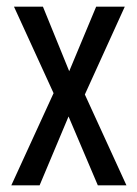

<svg xmlns="http://www.w3.org/2000/svg" viewBox="-20 -557 413 577"><path d="M141 -277 22 -537H109L188 -343L269 -537H355L235 -273L360 0H274L186 -207L99 0H14Z"/></svg>

Font: Noto Sans Oriya ExtCond
Style: Regular
Weight: 400
Width: 2
Designer: Amélie Bonet and Sol Matas
Foundry: Google LLC
Version: Version 2.006; ttfautohint (v1.8.4.7-5d5b)